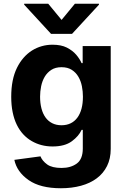

<svg xmlns="http://www.w3.org/2000/svg" viewBox="-20 -792 673 1028"><path d="M70.7 -428.6Q85.9 -459.5 106.4 -482.8Q126.8 -506 151.3 -521.5Q175.8 -536.9 203.5 -544.7Q231.2 -552.6 261 -552.6Q307.5 -552.6 337.7 -537.3Q369 -521.3 388 -498.9Q407 -476.6 416.9 -453.8H422.6V-545.5H572.8V5.3Q572.8 57.5 553.1 96.9Q533.4 136.4 497.9 162.8Q462.4 189.3 413.4 202.6Q364.3 215.9 306.1 215.9Q195.7 215.9 133.2 172.2Q70.3 128.2 56.8 63.9L196.7 45.1Q206 69.2 233 88.8Q258.9 107.2 309.7 107.2Q359 107.2 391.3 83.5Q423.3 59.7 423.3 3.2V-96.6H416.9Q402 -63.2 364.3 -35.5Q326.7 -7.8 261.4 -7.8Q199.9 -7.8 149.9 -36.6Q124.6 -51.1 104.4 -73Q84.2 -94.8 69.8 -124.3Q55.4 -153.8 47.8 -191.1Q40.1 -228.3 40.1 -273.8Q40.1 -366.5 70.7 -428.6ZM194.6 -274.5Q194.6 -239.3 202.1 -210.9Q209.5 -182.5 224.1 -162.6Q238.6 -142.8 260.1 -132.1Q281.6 -121.4 309.3 -121.4Q336.6 -121.4 358 -131.7Q379.3 -142 394 -161.8Q408.7 -181.5 416.4 -209.9Q424 -238.3 424 -274.5Q424 -302.2 418.5 -330.3Q413 -358.3 399.7 -381Q386.4 -403.8 364.3 -418Q342.3 -432.2 309.3 -432.2Q276.6 -432.2 254.6 -417.8Q232.6 -403.4 219.3 -380.9Q206 -358.3 200.3 -330.3Q194.6 -302.2 194.6 -274.5ZM109.4 -767V-772H238.3L309.7 -685.4L381 -772H509.9V-767L365.8 -610.8H253.2Z"/></svg>

Font: Inter P
Style: Bold
Weight: 700
Designer: Rasmus Andersson
Foundry: rsms
Version: Version 3.018;git-588b23468